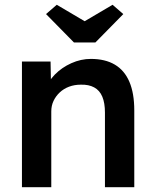

<svg xmlns="http://www.w3.org/2000/svg" viewBox="-20 -785 649 805"><path d="M72 -527H192L194 -419L171 -407Q181 -443 210 -472.5Q239 -502 279 -520Q319 -538 361 -538Q421 -538 461.5 -514Q502 -490 522.5 -442Q543 -394 543 -322V0H420V-313Q420 -353 409 -379.5Q398 -406 375 -418.5Q352 -431 319 -430Q292 -430 269.5 -421.5Q247 -413 230.5 -397.5Q214 -382 204.5 -362Q195 -342 195 -318V0H134Q116 0 100.5 0Q85 0 72 0ZM290 -607 173 -726 218 -765 335 -696 452 -765 497 -726 380 -607Z"/></svg>

Font: Mach Medium
Style: Regular
Weight: 500
Version: Version 1.002